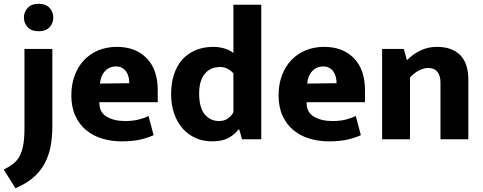

<svg xmlns="http://www.w3.org/2000/svg" viewBox="-65 -740 2566 1020"><path d="M65 -480H213V-66Q213 -10 203.5 39Q194 88 171.5 129.5Q149 171 111.5 203.5Q74 236 17 260L-45 161Q-17 147 4 131Q25 115 38.5 90.5Q52 66 58.5 30Q65 -6 65 -60ZM140 -574Q102 -574 82 -595.5Q62 -617 62 -647Q62 -677 82.5 -698.5Q103 -720 140 -720Q177 -720 197.5 -699Q218 -678 218 -647Q218 -616 198 -595Q178 -574 140 -574Z M773 -197H463V-193Q463 -143 502 -120Q541 -97 600 -97Q641 -97 672 -105Q703 -113 724 -124L751 -22Q724 -9 682.5 1Q641 11 581 11Q527 11 478.5 -3.5Q430 -18 393.5 -48Q357 -78 335.5 -124Q314 -170 314 -234Q314 -291 331.5 -338.5Q349 -386 381 -420Q413 -454 457.5 -472.5Q502 -491 556 -491Q655 -491 714 -431Q773 -371 773 -260ZM622 -298Q622 -315 618 -331Q614 -347 605.5 -359.5Q597 -372 583.5 -379.5Q570 -387 551 -387Q516 -387 493 -362.5Q470 -338 466 -296Z M1175 -715H1323V0H1221L1206 -52H1201Q1187 -30 1152.5 -9.5Q1118 11 1062 11Q1015 11 975 -6.5Q935 -24 906 -56.5Q877 -89 860.5 -135.5Q844 -182 844 -240Q844 -297 859 -343.5Q874 -390 902.5 -422.5Q931 -455 973 -473Q1015 -491 1068 -491Q1101 -491 1130.5 -481.5Q1160 -472 1175 -458ZM1175 -350Q1166 -362 1147 -373Q1128 -384 1105 -384Q1082 -384 1062 -376.5Q1042 -369 1026.5 -352Q1011 -335 1002 -308.5Q993 -282 993 -243Q993 -168 1022.5 -132.5Q1052 -97 1099 -97Q1128 -97 1147.5 -112Q1167 -127 1175 -144Z M1874 -197H1564V-193Q1564 -143 1603 -120Q1642 -97 1701 -97Q1742 -97 1773 -105Q1804 -113 1825 -124L1852 -22Q1825 -9 1783.5 1Q1742 11 1682 11Q1628 11 1579.5 -3.5Q1531 -18 1494.5 -48Q1458 -78 1436.5 -124Q1415 -170 1415 -234Q1415 -291 1432.5 -338.5Q1450 -386 1482 -420Q1514 -454 1558.5 -472.5Q1603 -491 1657 -491Q1756 -491 1815 -431Q1874 -371 1874 -260ZM1723 -298Q1723 -315 1719 -331Q1715 -347 1706.5 -359.5Q1698 -372 1684.5 -379.5Q1671 -387 1652 -387Q1617 -387 1594 -362.5Q1571 -338 1567 -296Z M2113 0H1965V-480H2080L2097 -420Q2129 -453 2169 -472Q2209 -491 2256 -491Q2337 -491 2380 -447Q2423 -403 2423 -318V0H2275V-303Q2275 -338 2258.5 -358.5Q2242 -379 2210 -379Q2186 -379 2159.5 -365Q2133 -351 2113 -328Z"/></svg>

Font: Ek Mukta ExtraBold
Style: Regular
Weight: 800
Designer: Girish Dalvi and Yashodeep Gholap
Foundry: Ek Type
Version: Version 2.538;PS 1.002;hotconv 16.6.51;makeotf.lib2.5.65220;